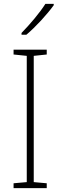

<svg xmlns="http://www.w3.org/2000/svg" viewBox="-20 -970 311 990"><path d="M257 -943V-950H214C185 -904 134 -844 91 -800V-791H116C164 -831 224 -897 257 -943ZM221 0V-25L154 -31V-682L221 -689V-714H50V-689L118 -682V-31L50 -25V0Z"/></svg>

Font: Noto Sans Bengali SemiCondensed ExtraLight
Style: Regular
Weight: 200
Width: 4
Designer: Joana Ranito - Universal Thirst; Jelle Bosma - Monotype Design Team
Foundry: Universal Thirst ehf.
Version: Version 3.000